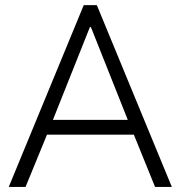

<svg xmlns="http://www.w3.org/2000/svg" viewBox="-20 -740 715 760"><path d="M311.5 -719.7H363.3L660.2 0H593.8L509.8 -207H166L81.1 0H14.6ZM485.8 -265.6 339.8 -632.8H335.9L189.5 -265.6Z"/></svg>

Font: Reddit Sans Fudge Light
Style: Regular
Weight: 300
Designer: Stephen Hutchings
Foundry: Reddit
Version: Version 1.013